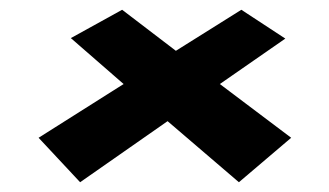

<svg xmlns="http://www.w3.org/2000/svg" viewBox="-20 -526 673 393"><path d="M576 -244 430 -354 564 -447 474 -506 340 -422 230 -506 125 -448 233 -354 59 -244 144 -153 323 -278 469 -153Z"/></svg>

Font: Hussar Milosc
Style: Bold
Weight: 700
Foundry: Cannot Into Space Fonts
Version: Version 1.02